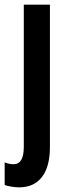

<svg xmlns="http://www.w3.org/2000/svg" viewBox="-42 -563 294 823"><path d="M40 240Q25 240 6.5 237Q-12 234 -22 230V133Q-2 141 16 141Q60 141 60 67V-543H172V68Q172 151 138 195.5Q104 240 40 240Z"/></svg>

Font: Noto Sans Ethiopic ExtraCondensed SemiBold
Style: Regular
Weight: 600
Width: 2
Designer: Monotype Design Team
Foundry: Monotype Imaging Inc.
Version: Version 2.102; ttfautohint (v1.8.4.7-5d5b)